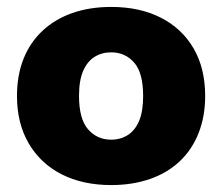

<svg xmlns="http://www.w3.org/2000/svg" viewBox="-20 -523 642 554"><path d="M301 11Q219 11 158 -20Q97 -51 63 -109Q29 -167 29 -246Q29 -306 48 -353.5Q67 -401 103 -434.5Q139 -468 189 -485.5Q239 -503 301 -503Q383 -503 444 -472Q505 -441 538.5 -383.5Q572 -326 572 -246Q572 -187 553 -139Q534 -91 498.5 -57.5Q463 -24 412.5 -6.5Q362 11 301 11ZM301 -120Q328 -120 349 -133.5Q370 -147 381.5 -174.5Q393 -202 393 -246Q393 -313 367 -342.5Q341 -372 301 -372Q274 -372 253 -359Q232 -346 220 -318.5Q208 -291 208 -246Q208 -180 234 -150Q260 -120 301 -120Z"/></svg>

Font: Nunito ExtraLight Black
Style: Regular
Weight: 900
Version: Version 3.602